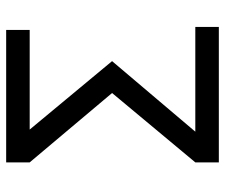

<svg xmlns="http://www.w3.org/2000/svg" viewBox="-74 -660 733 626"><g transform="rotate(-90 293.0 -346.5)"><path d="M77.1 0V-76.7L303.2 -348.1L77.1 -616.7V-693.4H508.8V-616.7H184.1L407.2 -348.1L177.2 -76.7H518.6V0Z"/></g></svg>

Font: Cascadia Mono SemiLight
Style: Regular
Weight: 350
Monospace: yes
Designer: Aaron Bell
Foundry: Saja Typeworks
Version: Version 2404.023; ttfautohint (v1.8.4)